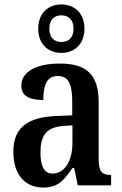

<svg xmlns="http://www.w3.org/2000/svg" viewBox="-20 -834 551 864"><path d="M256 -596C314 -596 360 -634 360 -705C360 -776 314 -814 256 -814C198 -814 152 -776 152 -705C152 -634 198 -596 256 -596ZM256 -645C227 -645 202 -662 202 -705C202 -748 227 -765 256 -765C286 -765 311 -748 311 -705C311 -662 286 -645 256 -645ZM174 10C242 10 268 -23 306 -78H314L330 0H480V-47H477C438 -47 424 -63 424 -118V-375C424 -502 365 -548 249 -548C150 -548 76 -515 76 -448C76 -404 109 -384 175 -384C175 -450 190 -492 240 -492C293 -492 305 -448 305 -373V-315L234 -312C104 -307 40 -259 40 -152C40 -41 99 10 174 10ZM216 -53C179 -53 162 -87 162 -147C162 -222 187 -261 263 -267L306 -270V-191C306 -110 271 -53 216 -53Z"/></svg>

Font: Noto Serif Ethiopic Condensed SemiBold
Style: Regular
Weight: 600
Width: 3
Designer: Monotype Design Team
Foundry: Monotype Imaging Inc.
Version: Version 2.102